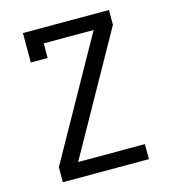

<svg xmlns="http://www.w3.org/2000/svg" viewBox="-109 -825 819 914"><g transform="rotate(-15 300.0 -367.5)"><path d="M88 0V-74L417 -662H171V-590H88V-735H512V-662L183 -74H512V0Z"/></g></svg>

Font: Nova Nerd Font
Style: Regular
Weight: 400
Designer: Belleve Invis
Foundry: Belleve Invis
Version: Version 24.1.4; ttfautohint (v1.8.4);Nerd Fonts 3.1.1